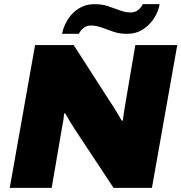

<svg xmlns="http://www.w3.org/2000/svg" viewBox="-20 -905 874 925"><path d="M27 0 149 -688H335L504 -425Q515 -409 526.5 -390.5Q538 -372 548.5 -354.5Q559 -337 567 -323L572 -325Q574 -345 576.5 -360.5Q579 -376 582 -394L632 -688H834L712 0H527L336 -289Q327 -303 315 -323Q303 -343 294 -359L289 -358Q287 -336 283.5 -316Q280 -296 278 -286L229 0ZM279 -742Q286 -778 306.5 -811Q327 -844 360 -864.5Q393 -885 435 -885Q472 -885 501.5 -875Q531 -865 557.5 -855Q584 -845 611 -845Q630 -845 645 -856.5Q660 -868 668 -885H749Q743 -849 722 -816.5Q701 -784 668 -763Q635 -742 593 -742Q556 -742 526.5 -752Q497 -762 470.5 -772Q444 -782 417 -782Q398 -782 383 -770.5Q368 -759 360 -742Z"/></svg>

Font: Archivo SemiBold Black
Style: Italic
Weight: 900
Italic angle: -10°
Version: Version 2.001